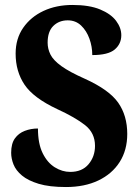

<svg xmlns="http://www.w3.org/2000/svg" viewBox="-20 -744 562 774"><path d="M246 10Q179 10 136 -3Q93 -16 68.5 -36.5Q44 -57 34.5 -81Q25 -105 25 -128Q25 -165 40 -186Q55 -207 80 -216.5Q105 -226 133 -226Q133 -165 152 -126.5Q171 -88 201 -69.5Q231 -51 263 -51Q311 -51 337 -82Q363 -113 363 -156Q363 -208 323 -239.5Q283 -271 211 -304Q115 -349 79 -402.5Q43 -456 43 -528Q43 -588 73.5 -632Q104 -676 155.5 -700Q207 -724 272 -724Q340 -724 383.5 -706Q427 -688 448 -660Q469 -632 469 -602Q469 -567 442.5 -544.5Q416 -522 352 -522Q352 -556 340.5 -588Q329 -620 307 -641Q285 -662 253 -662Q218 -662 195 -639.5Q172 -617 172 -572Q172 -547 183.5 -524Q195 -501 227.5 -477.5Q260 -454 323 -426Q420 -382 456.5 -330Q493 -278 493 -204Q493 -139 462.5 -91Q432 -43 376.5 -16.5Q321 10 246 10Z"/></svg>

Font: Noto Serif Hebrew Condensed ExtraBold
Style: Regular
Weight: 800
Width: 3
Designer: Monotype Design Team
Foundry: Monotype Imaging Inc.
Version: Version 2.004; ttfautohint (v1.8.4.7-5d5b)